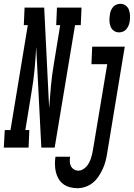

<svg xmlns="http://www.w3.org/2000/svg" viewBox="-80 -775 703 1008"><path d="M-60 0 -55 -92H-25L66 -643H45L49 -735H152L178 -207Q182 -266 187.5 -324.5Q193 -383 203 -441L236 -643H215L219 -735H348L344 -643H314L207 0H137L110 -528Q107 -469 101.5 -410.5Q96 -352 86 -294L53 -92H74L70 0ZM545 -605Q529 -605 517 -614Q505 -623 500 -637Q495 -651 494.5 -666.5Q494 -682 497 -698Q498 -709 502 -719Q506 -729 513.5 -738Q521 -747 531.5 -751Q542 -755 552 -755Q568 -755 580 -746Q592 -737 597 -723Q602 -709 602.5 -693.5Q603 -678 601 -662Q599 -651 595 -641Q591 -631 583.5 -622Q576 -613 565.5 -609Q555 -605 545 -605ZM327 213Q307 213 287.5 208Q268 203 253 192Q238 181 228 164.5Q218 148 213.5 129Q209 110 208.5 89.5Q208 69 211 49Q211 49 211 48.5Q211 48 211 48H288Q288 48 288 48Q288 48 288 49Q286 61 286.5 74Q287 87 292.5 97.5Q298 108 308.5 114.5Q319 121 332 121Q343 121 354 115Q365 109 373.5 99.5Q382 90 387.5 79.5Q393 69 397 57.5Q401 46 403.5 34.5Q406 23 408 12L483 -438H400L404 -530H575L483 27Q480 48 474.5 69.5Q469 91 460 110.5Q451 130 438.5 149.5Q426 169 408.5 183.5Q391 198 369.5 205.5Q348 213 327 213Z"/></svg>

Font: Iosevka Slab SmBdExObl
Style: Regular
Weight: 600
Width: 7
Italic angle: -9°
Monospace: yes
Designer: Belleve Invis
Foundry: Belleve Invis
Version: Version 11.1.0; ttfautohint (v1.8.3)